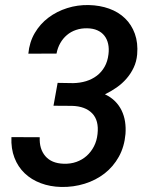

<svg xmlns="http://www.w3.org/2000/svg" viewBox="-20 -741 627 771"><path d="M211.4 -408.2 273.9 -407.2Q301.3 -407.7 325.4 -415Q349.6 -422.4 368.7 -436.8Q387.7 -451.2 399.9 -472.7Q412.1 -494.1 415.5 -522.5Q418.5 -545.4 414.3 -564.5Q410.2 -583.5 399.4 -597.4Q388.7 -611.3 371.3 -619.1Q354 -627 330.1 -627.4Q306.2 -627.9 285.4 -620.8Q264.6 -613.8 248.8 -600.3Q232.9 -586.9 222.2 -568.1Q211.4 -549.3 207 -525.9L93.8 -525.4Q98.1 -571.8 119.6 -608.4Q141.1 -645 174.6 -670.2Q208 -695.3 249.8 -708.5Q291.5 -721.7 336.4 -720.7Q380.9 -719.7 418.2 -706.3Q455.6 -692.9 481.9 -667.5Q508.3 -642.1 521.5 -605.5Q534.7 -568.8 530.8 -522.5Q528.3 -493.7 516.8 -469.5Q505.4 -445.3 488 -425.3Q470.7 -405.3 448.2 -389.6Q425.8 -374 401.4 -362.3Q425.3 -351.1 441.9 -334.5Q458.5 -317.9 468.5 -297.1Q478.5 -276.4 482.2 -252.4Q485.8 -228.5 483.9 -203.1Q479.5 -151.9 457.3 -111.8Q435.1 -71.8 399.9 -44.4Q364.7 -17.1 319.8 -3.2Q274.9 10.7 226.1 9.8Q181.2 8.8 143.6 -5.4Q106 -19.5 79.1 -45.2Q52.2 -70.8 38.1 -107.4Q23.9 -144 25.9 -190.4L139.6 -189.9Q137.2 -143.1 162.1 -114Q187 -85 235.4 -83.5Q263.2 -82.5 286.6 -90.8Q310.1 -99.1 327.9 -115Q345.7 -130.9 357.2 -153.1Q368.7 -175.3 371.6 -202.6Q377.9 -257.3 350.1 -285.9Q322.3 -314.5 269 -315.9L194.8 -316.4Z"/></svg>

Font: Roboto Mono Medium
Style: Italic
Weight: 500
Designer: Google
Version: Version 2.000985; 2015; ttfautohint (v1.3)